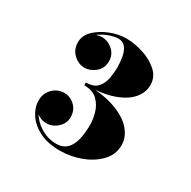

<svg xmlns="http://www.w3.org/2000/svg" viewBox="-113 -1021 674 679"><g transform="rotate(30 224.5 -681.0)"><path d="M211.5 -451Q161.5 -451 127.2 -468.5Q93 -486 75.5 -512.8Q58 -539.5 58 -567.5Q58 -597 77.5 -616.5Q97 -636 124 -636Q149 -636 167.5 -618Q186 -600 186 -572.5Q186 -547 166.2 -529Q146.5 -511 122 -511Q98 -511 78.2 -528Q58.5 -545 58.5 -567.5H70Q70 -541 87 -517.8Q104 -494.5 130.8 -480Q157.5 -465.5 187.5 -465.5Q225.5 -465.5 242.2 -496.2Q259 -527 259 -583Q259 -605 251.8 -631Q244.5 -657 225.5 -675.8Q206.5 -694.5 171 -694.5V-701.5Q243 -701.5 292.2 -684.2Q341.5 -667 366.5 -638.5Q391.5 -610 391.5 -577Q391.5 -538 364.2 -509.8Q337 -481.5 295.5 -466.2Q254 -451 211.5 -451ZM171 -698.5V-706Q203.5 -706 218.2 -723Q233 -740 237 -763.8Q241 -787.5 241 -806.5Q241 -828.5 237.2 -849.8Q233.5 -871 223 -884.5Q212.5 -898 193.5 -898Q181 -898 163 -892.5Q145 -887 127.8 -876.2Q110.5 -865.5 99.2 -850.2Q88 -835 88 -815.5H76.5Q76.5 -840.5 97.2 -857Q118 -873.5 140.5 -873.5Q165 -873.5 184.8 -856Q204.5 -838.5 204.5 -811.5Q204.5 -782.5 183.8 -765.5Q163 -748.5 140.5 -748.5Q115.5 -748.5 95.5 -767.2Q75.5 -786 75.5 -815.5Q75.5 -843.5 98.2 -865.2Q121 -887 154 -899.8Q187 -912.5 217.5 -912.5Q251 -912.5 287.2 -901Q323.5 -889.5 348.5 -867Q373.5 -844.5 373.5 -811.5Q373.5 -781.5 351.8 -755.8Q330 -730 285 -714.2Q240 -698.5 171 -698.5Z"/></g></svg>

Font: Bodoni Moda 11pt Black
Style: Regular
Weight: 900
Designer: Owen Earl
Foundry: indestructible type
Version: Version 2.004